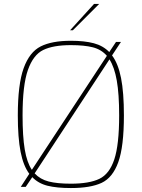

<svg xmlns="http://www.w3.org/2000/svg" viewBox="-20 -944 716 970"><path d="M606 -361Q606 -203 577.5 -124.5Q549 -46 493 -20Q437 6 338 6Q267 6 220.5 -5.5Q174 -17 143 -49L110 0H85L128 -66Q98 -106 84 -177Q70 -248 70 -361Q70 -518 99.5 -599.5Q129 -681 185.5 -709.5Q242 -738 338 -738Q407 -738 454 -725.5Q501 -713 532 -681L566 -732H591L546 -664Q577 -623 591.5 -550Q606 -477 606 -361ZM141 -86 520 -662Q492 -694 449 -705Q406 -716 338 -716Q249 -716 198.5 -691.5Q148 -667 121 -590.5Q94 -514 94 -361Q94 -255 105 -189Q116 -123 141 -86ZM582 -361Q582 -469 570 -537Q558 -605 533 -644L155 -68Q183 -38 226 -27Q269 -16 338 -16Q431 -16 482 -40.5Q533 -65 557.5 -139Q582 -213 582 -361ZM455 -924H481L348 -791H334Z"/></svg>

Font: Exo Thin
Style: Regular
Weight: 250
Designer: Natanael Gama
Foundry: Natanael Gama
Version: Version 1.500; ttfautohint (v1.6)